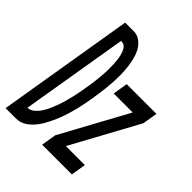

<svg xmlns="http://www.w3.org/2000/svg" viewBox="-250 -854 973 973"><g transform="rotate(45 236.5 -367.5)"><path d="M-44 0 78 -735H142Q164 -734 181.5 -722.5Q199 -711 211 -694Q223 -677 230 -656.5Q237 -636 241 -615Q245 -594 247 -572Q249 -550 249 -527.5Q249 -505 248 -483Q247 -461 244.5 -438.5Q242 -416 239 -393.5Q236 -371 232 -348V-347Q230 -332 227 -317.5Q224 -303 221 -288Q218 -273 214.5 -258.5Q211 -244 207 -229.5Q203 -215 198.5 -200.5Q194 -186 188.5 -171.5Q183 -157 177 -143Q171 -129 164 -115Q157 -101 149 -87Q141 -73 131.5 -60.5Q122 -48 111 -37Q100 -26 86.5 -17Q73 -8 58 -4Q43 0 29 0ZM33 -80Q53 -80 70 -95Q87 -110 98 -127.5Q109 -145 117.5 -164.5Q126 -184 133 -203.5Q140 -223 145.5 -243Q151 -263 155.5 -282.5Q160 -302 164 -322Q168 -342 171 -362Q173 -372 174.5 -382Q176 -392 177.5 -402.5Q179 -413 180 -423Q181 -433 182 -443.5Q183 -454 184 -464Q185 -474 185.5 -484.5Q186 -495 186 -505Q186 -515 186 -525Q186 -535 185.5 -545Q185 -555 184 -565Q183 -575 181.5 -585Q180 -595 177.5 -604Q175 -613 171.5 -622Q168 -631 162.5 -639Q157 -647 148.5 -651Q140 -655 129 -655ZM218 0 231 -80 427 -440H291L304 -520H517L504 -440L308 -80H444L431 0Z"/></g></svg>

Font: Iosevka SS04 Medium
Style: Italic
Weight: 500
Italic angle: -9°
Monospace: yes
Designer: Belleve Invis
Foundry: Belleve Invis
Version: Version 19.0.0; ttfautohint (v1.8.4)